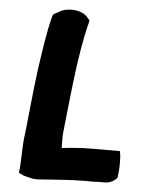

<svg xmlns="http://www.w3.org/2000/svg" viewBox="-52 -767 583 791"><g transform="rotate(5 240.0 -371.5)"><path d="M96 -475C83 -377 77 -303 67 -213C61 -170 60 -144 59 -107C58 -92 58 -66 56 -53L54 -38L68 -31C78 -26 90 -24 102 -21C122 -15 143 -18 155 -19C210 -22 266 -28 321 -28H368C380 -29 390 -29 399 -29H410C431 -29 448 -38 461 -53L462 -61C466 -92 466 -121 464 -145L461 -163H351C336 -163 321 -162 306 -162H304C276 -160 249 -158 221 -155C221 -181 219 -202 223 -232C239 -375 253 -545 287 -677L289 -689L273 -707H272C249 -728 202 -732 168 -717L167 -716L138 -700L134 -689C117 -623 108 -554 96 -475Z"/></g></svg>

Font: Hussar Pisanka
Style: BlkKur
Weight: 700
Designer: Robert Jablonski
Foundry: Cannot Into Space Fonts
Version: Version 1.070